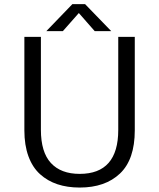

<svg xmlns="http://www.w3.org/2000/svg" viewBox="-20 -874 750 906"><path d="M505 -727H427L352 -812.5L276.5 -727H198.5L321.5 -854.5H381.5ZM356 11Q298 11 251.2 -4.5Q204.5 -20 169 -52Q133.5 -84 114.2 -136.5Q95 -189 95 -259V-700H173V-261.5Q173 -156 220.2 -104.8Q267.5 -53.5 356 -53.5Q538 -53.5 538 -261V-700H616V-259Q616 -121.5 546.2 -55.2Q476.5 11 356 11Z"/></svg>

Font: League Mono Light
Style: Regular
Weight: 300
Width: 6
Designer: Tyler Finck
Foundry: The League of Moveable Type / Tyler Finck
Version: Version 2.210